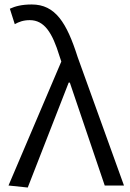

<svg xmlns="http://www.w3.org/2000/svg" viewBox="-20 -829 582 858"><path d="M104 9 287 -460H292L448 0H534L327 -574C278 -728 227 -809 122 -809C77 -809 48 -801 24 -790L46 -721C64 -731 84 -739 113 -739C178 -739 214 -683 246 -578L254 -554L18 0Z"/></svg>

Font: ChiuKong Gothic CL Normal
Style: Regular
Weight: 350
Designer: Ryoko NISHIZUKA 西塚涼子 (kana, bopomofo & ideographs); Paul D. Hunt (Latin, Greek & Cyrillic); Sandoll Communications 산돌커뮤니
Foundry: Adobe
Version: Version 1.300